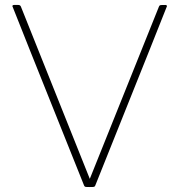

<svg xmlns="http://www.w3.org/2000/svg" viewBox="-20 -754 723 774"><path d="M342 0Q326 0 323.5 -1Q321 -2 319 -6Q30 -727 30 -729Q30 -734 37 -734H54Q61 -734 64 -728L342 -33L621 -728Q623 -732 625.5 -733Q628 -734 646 -734Q653 -734 653 -729Q653 -727 364 -6Q362 -2 359.5 -1Q357 0 342 0Z"/></svg>

Font: YamahaIndonesia935. App Thin
Style: Regular
Weight: 100
Designer: Dalton Maag Ltd
Foundry: Dalton Maag Ltd
Version: Version 1.002